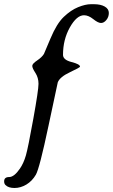

<svg xmlns="http://www.w3.org/2000/svg" viewBox="-66 -747 549 933"><path d="M376 -726.6H390.1Q423.3 -726.6 443.1 -715.1Q462.9 -703.6 462.9 -684.1Q462.9 -664.6 450.9 -649.9Q439 -635.3 424.8 -635.3Q410.6 -635.3 387.2 -654.1Q363.8 -672.9 342.3 -672.9Q306.6 -672.9 273.4 -613.8Q240.2 -554.7 240.2 -480.5Q240.2 -456.1 281.5 -445.6Q322.8 -435.1 322.8 -423.3Q322.8 -418.9 274.2 -396.2Q225.6 -373.5 214.8 -347.2Q213.4 -342.8 169.7 -135.7Q126 71.3 108.2 102.1Q90.3 132.8 62.3 149.7Q34.2 166.5 4.4 166.5Q-25.4 166.5 -39.6 151.9Q-45.9 145.5 -45.9 134.3Q-45.9 113.3 -21.5 113.3Q2.9 113.3 31.2 71.8Q48.8 45.9 59.6 9Q70.3 -27.8 95.7 -168.7Q121.1 -309.6 121.1 -339.6Q121.1 -369.6 106 -392.8Q90.8 -416 90.8 -426.8Q90.8 -437.5 114.3 -453.1Q137.7 -468.8 147.5 -484.9Q148.9 -487.3 179.2 -559.8Q209.5 -632.3 243.9 -665Q278.3 -697.8 313.7 -712.2Q349.1 -726.6 376 -726.6Z"/></svg>

Font: Averia Serif Libre Light
Style: Italic
Weight: 300
Italic angle: -8.5°
Version: Version 1.002